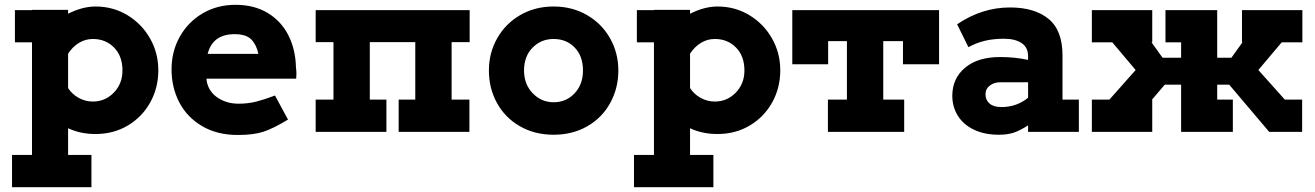

<svg xmlns="http://www.w3.org/2000/svg" viewBox="-20 -548 5467 798"><path d="M638 -256Q638 -183 604.5 -122.5Q571 -62 511.5 -26.5Q452 9 377 9Q314 9 263 -15V96H360V230H30V96H113V-372H42V-506H113V-507H263V-491Q323 -521 377 -521Q450 -521 509.5 -485Q569 -449 603.5 -388.5Q638 -328 638 -256ZM489 -255Q489 -315 454 -350.5Q419 -386 366 -386Q335 -386 308.5 -370Q282 -354 263 -325V-182Q279 -157 306.5 -141.5Q334 -126 366 -126Q417 -126 453 -163Q489 -200 489 -255Z M1212 -242 1211 -221H838L840 -206Q850 -164 887 -140.5Q924 -117 971 -117Q1011 -117 1044.5 -125.5Q1078 -134 1123 -151L1177 -51Q1116 -14 1075 -0.5Q1034 13 968 13Q883 13 820.5 -23.5Q758 -60 725.5 -122Q693 -184 693 -260Q693 -334 727 -395Q761 -456 821.5 -492Q882 -528 959 -528Q1036 -528 1092 -494.5Q1148 -461 1178 -402.5Q1208 -344 1210 -270Q1212 -252 1212 -242ZM1054 -324Q1046 -362 1024.5 -384Q1003 -406 955 -406Q864 -406 843 -324Z M1932 -373H1857V-134H1931V0H1637V-134H1706V-373H1517V-134H1586V0H1292V-134H1366V-373H1292V-506H1932Z M2012 -255Q2012 -328 2046.5 -389Q2081 -450 2142.5 -485.5Q2204 -521 2281 -521Q2358 -521 2419.5 -485.5Q2481 -450 2515.5 -389Q2550 -328 2550 -255Q2550 -182 2516.5 -120.5Q2483 -59 2421.5 -23.5Q2360 12 2281 12Q2202 12 2140.5 -23.5Q2079 -59 2045.5 -120Q2012 -181 2012 -255ZM2403 -255Q2403 -315 2368.5 -350.5Q2334 -386 2281 -386Q2229 -386 2193.5 -350Q2158 -314 2158 -255Q2158 -198 2194 -160.5Q2230 -123 2281 -123Q2333 -123 2368 -160Q2403 -197 2403 -255Z M3223 -256Q3223 -183 3189.5 -122.5Q3156 -62 3096.5 -26.5Q3037 9 2962 9Q2899 9 2848 -15V96H2945V230H2615V96H2698V-372H2627V-506H2698V-507H2848V-491Q2908 -521 2962 -521Q3035 -521 3094.5 -485Q3154 -449 3188.5 -388.5Q3223 -328 3223 -256ZM3074 -255Q3074 -315 3039 -350.5Q3004 -386 2951 -386Q2920 -386 2893.5 -370Q2867 -354 2848 -325V-182Q2864 -157 2891.5 -141.5Q2919 -126 2951 -126Q3002 -126 3038 -163Q3074 -200 3074 -255Z M3883 -281H3733V-377H3651V-134H3738V0H3421V-134H3500V-377H3422V-281H3273V-506H3883Z M4464 -134V0H4253V-27Q4219 -5 4193 3.5Q4167 12 4131 12Q4072 12 4028 -9Q3984 -30 3961 -67Q3938 -104 3938 -150Q3938 -222 3991 -266.5Q4044 -311 4137 -311Q4198 -311 4253 -299V-314Q4253 -351 4226 -369Q4199 -387 4153 -387Q4109 -387 4073.5 -378.5Q4038 -370 4005 -352L3958 -447Q4061 -517 4178 -517Q4280 -517 4338 -469.5Q4396 -422 4396 -318V-134ZM4142 -103Q4175 -103 4203.5 -113.5Q4232 -124 4253 -142V-206H4136Q4112 -206 4094 -192.5Q4076 -179 4076 -156Q4076 -132 4093 -117.5Q4110 -103 4142 -103Z M5393 -372H5307L5210 -257L5320 -134H5392V0H5255L5089 -196H5039V-134H5104V0H4889V-196H4821L4768 -134H4769V0H4518V-134H4591L4700 -257L4603 -372H4518V-506H4769V-372H4766L4812 -308H4889V-372H4824V-506H5039V-308H5098L5144 -372H5142V-506H5393Z"/></svg>

Font: Arvo
Style: Bold
Weight: 700
Designer: Anton Koovit (Cyrillic Expansion: Cyreal)
Foundry: Anton Koovit, Yassin Baggar
Version: Version 3.000